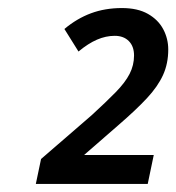

<svg xmlns="http://www.w3.org/2000/svg" viewBox="-20 -873 438 477"><path d="M69 -416 82 -478 208 -587Q244 -620 267.5 -644Q291 -668 302 -689.5Q313 -711 313 -735Q313 -758 300 -771Q287 -784 265 -784Q243 -784 221 -774.5Q199 -765 175 -745L140 -801Q171 -827 206 -840Q241 -853 283 -853Q322 -853 347.5 -838.5Q373 -824 385.5 -800.5Q398 -777 398 -750Q398 -715 385 -686.5Q372 -658 345 -629Q318 -600 274 -562L189 -488H362L347 -416Z"/></svg>

Font: Noto Sans Display Medium
Style: Italic
Weight: 500
Italic angle: -12°
Designer: Monotype Design Team
Foundry: Monotype Imaging Inc.
Version: Version 2.003